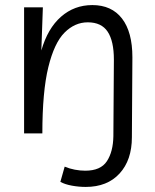

<svg xmlns="http://www.w3.org/2000/svg" viewBox="-20 -526 611 757"><path d="M500 15Q500 105 451.5 158Q403 211 318 211Q291 211 263.5 206Q236 201 218 191L235 131Q254 139 275 143Q296 147 316 147Q377 147 401.5 109.5Q426 72 427 11L429 -291Q429 -364 404.5 -401Q380 -438 326 -438Q275 -438 234.5 -397.5Q194 -357 170.5 -261Q147 -165 147 0H75V-497H149L143 -327Q168 -414 220.5 -460Q273 -506 344 -506Q420 -506 461 -453Q502 -400 502 -300Z"/></svg>

Font: LivvicRegular
Style: Regular
Weight: 400
Designer: Jacques Le Bailly, Baron von Fonthausen
Version: Version 1.001; ttfautohint (v1.8.2)